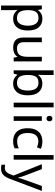

<svg xmlns="http://www.w3.org/2000/svg" viewBox="1286 -2086 1040 3652"><g transform="rotate(90 1806.0 -260.0)"><path d="M340 -546Q439 -546 499.5 -477Q560 -408 560 -269Q560 -132 499.5 -61Q439 10 339 10Q277 10 236.5 -13.5Q196 -37 173 -68H167Q169 -51 171 -25Q173 1 173 20V240H85V-536H157L169 -463H173Q197 -498 236 -522Q275 -546 340 -546ZM324 -472Q242 -472 208.5 -426Q175 -380 173 -286V-269Q173 -170 205.5 -116.5Q238 -63 326 -63Q375 -63 406.5 -90Q438 -117 453.5 -163.5Q469 -210 469 -270Q469 -362 433.5 -417Q398 -472 324 -472Z M1148 -536V0H1076L1063 -71H1059Q1033 -29 987 -9.5Q941 10 889 10Q792 10 743 -36.5Q694 -83 694 -185V-536H783V-191Q783 -63 902 -63Q991 -63 1025.5 -113Q1060 -163 1060 -257V-536Z M1406 -575Q1406 -541 1404.5 -511.5Q1403 -482 1401 -465H1406Q1429 -499 1469 -522Q1509 -545 1572 -545Q1672 -545 1732.5 -475.5Q1793 -406 1793 -268Q1793 -130 1732 -60Q1671 10 1572 10Q1509 10 1469 -13Q1429 -36 1406 -68H1399L1381 0H1318V-760H1406ZM1557 -472Q1472 -472 1439 -423Q1406 -374 1406 -271V-267Q1406 -168 1438.5 -115.5Q1471 -63 1559 -63Q1631 -63 1666.5 -116Q1702 -169 1702 -269Q1702 -472 1557 -472Z M2021 0H1933V-760H2021Z M2236 -737Q2256 -737 2271.5 -723.5Q2287 -710 2287 -681Q2287 -653 2271.5 -639Q2256 -625 2236 -625Q2214 -625 2199 -639Q2184 -653 2184 -681Q2184 -710 2199 -723.5Q2214 -737 2236 -737ZM2279 -536V0H2191V-536Z M2664 10Q2593 10 2537.5 -19Q2482 -48 2450.5 -109Q2419 -170 2419 -265Q2419 -364 2452 -426Q2485 -488 2541.5 -517Q2598 -546 2670 -546Q2711 -546 2749 -537.5Q2787 -529 2811 -517L2784 -444Q2760 -453 2728 -461Q2696 -469 2668 -469Q2510 -469 2510 -266Q2510 -169 2548.5 -117.5Q2587 -66 2663 -66Q2707 -66 2740.5 -75Q2774 -84 2802 -97V-19Q2775 -5 2742.5 2.5Q2710 10 2664 10Z M3017 0H2929V-760H3017Z M3103 -536H3197L3313 -231Q3328 -191 3340 -154.5Q3352 -118 3358 -85H3362Q3368 -110 3381 -150.5Q3394 -191 3408 -232L3517 -536H3612L3381 74Q3353 150 3308.5 195Q3264 240 3186 240Q3162 240 3144 237.5Q3126 235 3113 232V162Q3124 164 3139.5 166Q3155 168 3172 168Q3218 168 3246.5 142Q3275 116 3291 73L3319 2Z"/></g></svg>

Font: Noto Sans Sharada
Style: Regular
Weight: 400
Designer: Monotype Design Team
Foundry: Monotype Imaging Inc.
Version: Version 2.006; ttfautohint (v1.8.4.7-5d5b)